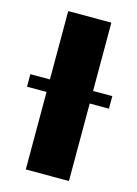

<svg xmlns="http://www.w3.org/2000/svg" viewBox="-112 -790 609 852"><g transform="rotate(15 192.5 -364.0)"><path d="M291.5 -727.5V0H93.3V-727.5ZM3.4 -356V-413.6H379.9V-356Z"/></g></svg>

Font: Inter 17pt Black
Style: Regular
Weight: 900
Version: Version 4.001;git-66647c0bb